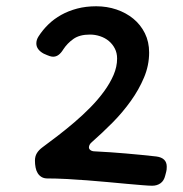

<svg xmlns="http://www.w3.org/2000/svg" viewBox="-20 -552 579 606"><path d="M179.7 -396Q172.9 -384.8 165 -378.9Q157.2 -373 147.5 -373Q143.1 -373 136.7 -375Q130.4 -377 117.7 -382.8Q94.7 -395.5 94.7 -415Q94.7 -426.3 101.6 -437Q114.7 -457.5 132.6 -474.9Q150.4 -492.2 173.1 -504.9Q195.8 -517.6 223.4 -524.9Q251 -532.2 283.7 -532.2Q317.4 -532.2 347.7 -522Q377.9 -511.7 400.9 -492.9Q423.8 -474.1 437.3 -447Q450.7 -419.9 450.7 -386.2Q450.7 -345.7 434.6 -307.4Q418.5 -269 392.8 -233.2Q367.2 -197.3 335 -164.8Q302.7 -132.3 270.5 -104Q265.1 -99.6 262.9 -95.2Q260.7 -90.8 260.7 -86.9Q260.7 -81.5 265.9 -77.9Q271 -74.2 280.8 -74.2Q329.6 -71.8 377.4 -67.6Q425.3 -63.5 473.6 -58.1Q506.3 -53.7 506.3 -25.9Q506.3 -22 505.9 -16.8Q505.4 -11.7 501.5 2Q497.6 18.6 486.6 26.4Q475.6 34.2 460.4 34.2Q450.7 34.2 429.7 32.5Q408.7 30.8 380.9 28.3Q353 25.9 320.3 22.7Q287.6 19.5 254.2 17.1Q220.7 14.6 188.5 12.9Q156.2 11.2 129.4 11.2Q118.7 11.2 111.1 6.6Q103.5 2 98.9 -5.6Q94.2 -13.2 92.3 -23.4Q90.3 -33.7 90.3 -44.9Q90.3 -58.6 96.4 -68.6Q102.5 -78.6 113.8 -86.9Q136.2 -103.5 162.4 -123.5Q188.5 -143.6 214.8 -166Q241.2 -188.5 265.4 -213.1Q289.6 -237.8 308.3 -263.4Q327.1 -289.1 338.4 -315.2Q349.6 -341.3 349.6 -367.2Q349.6 -384.8 342.5 -398.7Q335.4 -412.6 323.5 -422.6Q311.5 -432.6 295.9 -437.7Q280.3 -442.9 263.7 -442.9Q231.4 -442.9 211.9 -429.2Q192.4 -415.5 179.7 -396Z"/></svg>

Font: Gochi Hand Cyrillic
Style: Regular
Weight: 400
Designer: Juan Pablo del Peral; Denis Ignatov
Foundry: Juan Pablo del Peral; Denis Ignatov
Version: Version 1.00 June 29, 2018, initial release